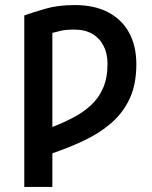

<svg xmlns="http://www.w3.org/2000/svg" viewBox="-20 -554 600 759"><path d="M76 185V-493Q110 -505 159.5 -519.5Q209 -534 276 -534Q353 -534 407.5 -505.5Q462 -477 490.5 -424.5Q519 -372 519 -300Q519 -222 493.5 -166Q468 -110 422 -69.5Q376 -29 315.5 0Q255 29 187 52V185ZM187 -52Q231 -69 270 -89.5Q309 -110 339.5 -138Q370 -166 387.5 -206Q405 -246 405 -302Q405 -342 389.5 -372.5Q374 -403 345 -420Q316 -437 274 -437Q241 -437 221 -432.5Q201 -428 187 -424Z"/></svg>

Font: Ubuntu Sans Mono Medium
Style: Regular
Weight: 500
Monospace: yes
Designer: Dalton Maag Ltd
Foundry: Dalton Maag Ltd
Version: Version 1.006